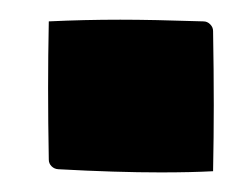

<svg xmlns="http://www.w3.org/2000/svg" viewBox="-20 -173 245 194"><path d="M28.6 -84.2Q28.6 -116.2 29.3 -151.4Q64.9 -153.1 101.6 -153.1Q133.8 -153.1 185.5 -151.4Q189.5 -151.4 192.4 -148.4Q195.3 -145.5 195.3 -141.6Q196 -102.1 196 -66.7Q196 -35.2 195.3 0Q173.3 1.2 142.3 1.2Q97.4 1.2 39.1 -2Q34.9 -2.2 32.1 -5Q29.3 -7.8 29.3 -11.7Q28.6 -50 28.6 -84.2Z"/></svg>

Font: Digitalt
Style: Medium
Weight: 500
Designer: gluk
Foundry: gluk
Version: Version 0.60